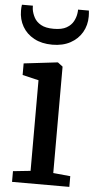

<svg xmlns="http://www.w3.org/2000/svg" viewBox="-57 -852 437 886"><g transform="rotate(5 162.0 -409.0)"><path d="M33.7 0V-49.6L114.5 -58.1V-477.9L39.4 -495.6V-549.3L194.7 -567.6H196.7L219.7 -550.1V-57.2L299.1 -49.6V0ZM163.4 -646.8Q114.2 -646.8 78.8 -665.9Q43.5 -685 24.8 -717.7Q6 -750.5 6 -790.8Q6 -797.4 6.4 -805.1Q6.8 -812.9 8 -818.4H58.7Q58.7 -815.4 58.9 -811.1Q59.1 -806.8 59.6 -801.7Q62.6 -782.8 72.5 -764Q82.3 -745.2 104 -732.8Q125.6 -720.4 163.4 -720.4Q201.3 -720.4 222.8 -732.8Q244.3 -745.2 254.3 -763.9Q264.3 -782.7 266.7 -801.5Q267.7 -806.7 267.8 -811Q268 -815.4 267.8 -818.4H318.1Q318.8 -812.9 319.3 -805.2Q319.8 -797.6 319.8 -791.1Q319.8 -750.6 300.9 -717.8Q282 -685 246.9 -665.9Q211.8 -646.8 163.4 -646.8Z"/></g></svg>

Font: Merriweather Light
Style: Regular
Weight: 300
Designer: Eben Sorkin
Foundry: Eben Sorkin
Version: Version 2.100